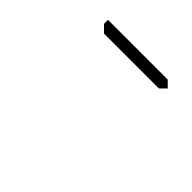

<svg xmlns="http://www.w3.org/2000/svg" viewBox="-68 -743 952 952"><g transform="rotate(-45 408.0 -267.0)"><path d="M686 -489 689 -492H717V-73L686 -42L655 -73V-458Z"/></g></svg>

Font: DSEG7 Classic
Style: Light
Weight: 300
Designer: Keshikan(Twitter:@keshinomi_88pro)
Version: Version 0.46